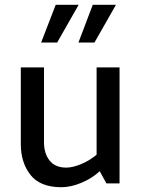

<svg xmlns="http://www.w3.org/2000/svg" viewBox="-20 -767 593 803"><path d="M368 -747H465L375 -589H308ZM213 -747H309L219 -589H152ZM397 -51Q365 -21 320.5 -2.5Q276 16 237 16Q148 16 107.5 -35.5Q67 -87 67 -165V-485H164V-172Q164 -125 187.5 -95.5Q211 -66 257 -66Q284 -66 319 -80.5Q354 -95 384 -120V-485H480V0H425Z"/></svg>

Font: Palanquin Medium
Style: Regular
Weight: 500
Designer: Pria Ravichandran
Version: Version 1.0.4